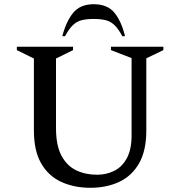

<svg xmlns="http://www.w3.org/2000/svg" viewBox="-20 -882 856 912"><path d="M409 10Q332 10 271 -18Q210 -46 175.5 -106Q141 -166 141 -263V-604L60 -644V-660H327V-644L246 -604V-274Q246 -191 272 -142.5Q298 -94 342 -73Q386 -52 441 -52Q485 -52 522.5 -70.5Q560 -89 582.5 -130.5Q605 -172 605 -239V-606L507 -644V-660H756V-644L675 -605V-263Q675 -166 640.5 -106Q606 -46 546 -18Q486 10 409 10ZM276 -710Q294 -780 327.5 -821Q361 -862 425 -862Q491 -862 524 -821Q557 -780 574 -710H561Q543 -744 524.5 -762Q506 -780 482.5 -786Q459 -792 425 -792Q391 -792 367.5 -786Q344 -780 325.5 -762Q307 -744 289 -710Z"/></svg>

Font: Spectral Medium
Style: Regular
Weight: 500
Designer: Jean-Baptiste Levee
Foundry: Production Type
Version: Version 2.001